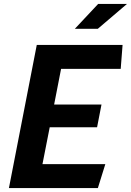

<svg xmlns="http://www.w3.org/2000/svg" viewBox="-20 -959 668 979"><path d="M25.5 0H479L517 -122H196.5L233.5 -310H475L497.5 -426H256L291.5 -608H595.5L605 -730H167.5ZM361.5 -812 480.5 -939H627.5L478.5 -812Z"/></svg>

Font: Monaspace Krypton
Style: Bold Italic
Weight: 700
Italic angle: -11°
Designer: Riley Cran & the Lettermatic Team
Foundry: Lettermatic
Version: Version 1.101 (Monaspace Krypton)